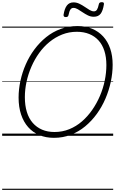

<svg xmlns="http://www.w3.org/2000/svg" viewBox="-20 -1256 1067 1776"><path d="M479 19Q404 19 343.5 -6.5Q283 -32 240.5 -80Q198 -128 175 -197Q152 -266 152 -353Q152 -430 169 -508.5Q186 -587 218.5 -661Q251 -735 298.5 -799Q346 -863 406.5 -912Q467 -961 540.5 -988Q614 -1015 697 -1015Q772 -1015 832 -990Q892 -965 934.5 -918.5Q977 -872 999.5 -806Q1022 -740 1022 -657Q1022 -580 1005 -500Q988 -420 955.5 -344Q923 -268 875.5 -202.5Q828 -137 767.5 -87Q707 -37 634.5 -9Q562 19 479 19ZM484 -35Q557 -35 621 -61Q685 -87 738 -133Q791 -179 833 -239.5Q875 -300 904.5 -369Q934 -438 949 -511Q964 -584 964 -654Q964 -728 945.5 -785.5Q927 -843 891.5 -882Q856 -921 805.5 -941.5Q755 -962 691 -962Q619 -962 555.5 -937Q492 -912 438 -868Q384 -824 342 -765.5Q300 -707 270.5 -639Q241 -571 225.5 -499.5Q210 -428 210 -357Q210 -280 228.5 -220Q247 -160 283 -119Q319 -78 369.5 -56.5Q420 -35 484 -35ZM588 -1098Q566 -1098 568 -1120Q577 -1177 599 -1205.5Q621 -1234 660 -1234Q688 -1234 714 -1221.5Q740 -1209 764 -1192.5Q788 -1176 809 -1163.5Q830 -1151 849 -1151Q867 -1151 877 -1166.5Q887 -1182 894 -1216Q897 -1236 921 -1236Q934 -1236 938.5 -1231Q943 -1226 941 -1215Q932 -1157 911 -1129Q890 -1101 847 -1101Q819 -1101 793.5 -1113.5Q768 -1126 744.5 -1142Q721 -1158 700 -1170.5Q679 -1183 659 -1183Q642 -1183 631.5 -1168Q621 -1153 614 -1118Q612 -1107 606 -1102.5Q600 -1098 588 -1098ZM0 490H1027V500H0ZM0 -20H1027V0H0ZM0 -505H1027V-500H0ZM0 -1010H1027V-1000H0Z"/></svg>

Font: Playwrite AU QLD Guides
Style: Regular
Weight: 400
Designer: Veronika Burian, José Scaglione
Foundry: TypeTogether
Version: Version 1.003